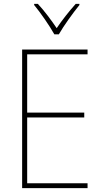

<svg xmlns="http://www.w3.org/2000/svg" viewBox="-20 -969 528 989"><path d="M260 -792H283C308 -836 355 -901 389 -943V-949H370C334 -909 299 -864 272 -824C245 -864 208 -914 175 -949H156V-943C187 -906 235 -837 260 -792ZM431 0V-25H120V-364H414V-389H120V-689H431V-714H94V0Z"/></svg>

Font: Noto Sans Thai Looped SemiCondensed Thin
Style: Regular
Weight: 100
Width: 4
Designer: Sasikarn Vongin, Ben Mitchell
Foundry: The Fontpad Ltd
Version: Version 1.001